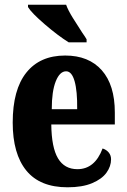

<svg xmlns="http://www.w3.org/2000/svg" viewBox="-20 -786 539 816"><path d="M34 -265Q34 -405 92 -477.5Q150 -550 257 -550Q357 -550 412.5 -487.5Q468 -425 468 -308V-257H198Q199 -159 226.5 -113Q254 -67 309 -67Q383 -67 416 -155Q432 -150 442 -138Q452 -126 452 -109Q452 -79 432.5 -52Q413 -25 371.5 -7.5Q330 10 267 10Q150 10 92 -61Q34 -132 34 -265ZM308 -322Q309 -399 297 -441Q285 -483 261 -483Q234 -483 217 -440.5Q200 -398 200 -322ZM99 -756V-766H261Q269 -743 289.5 -710Q310 -677 329 -648Q343 -628 348 -619V-606H272Q227 -634 170.5 -682.5Q114 -731 99 -756Z"/></svg>

Font: Noto Serif CondBlack
Style: Regular
Weight: 900
Width: 3
Designer: Monotype Design Team
Foundry: Monotype Imaging Inc.
Version: Version 1.001